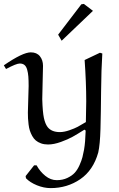

<svg xmlns="http://www.w3.org/2000/svg" viewBox="-76 -738 615 991"><path d="M242.2 -527.8 224.1 -559.1 343.8 -715.8 356.9 -717.8 403.8 -682.1ZM58.1 182.1 56.2 170.9 100.1 115.2H112.8Q130.4 147.5 158 169.7Q185.5 191.9 216.8 191.9Q247.6 191.9 271.7 180.4Q295.9 168.9 310.1 153.3Q324.2 137.7 334.7 114Q345.2 90.3 349.6 73Q354 55.7 357.9 34.2Q364.3 -2.4 366.2 -64L359.9 -68.8Q322.8 -45.4 298.8 -32Q274.9 -18.6 238.3 -5.4Q201.7 7.8 171.9 7.8Q151.9 7.8 135.7 2Q119.6 -3.9 108.9 -12.9Q98.1 -22 90.3 -36.1Q82.5 -50.3 78.1 -64Q73.7 -77.6 71.5 -95.5Q69.3 -113.3 68.6 -126.7Q67.9 -140.1 67.9 -157.2Q67.9 -179.2 69.8 -223.9Q71.8 -268.6 71.8 -293.9Q71.8 -324.2 70.3 -343Q68.8 -361.8 64.2 -378.4Q59.6 -395 50.3 -402.6Q41 -410.2 25.9 -410.2Q8.3 -410.2 -44.9 -381.8L-56.2 -400.9Q41 -467.8 83 -467.8Q113.8 -467.8 129.9 -447.8Q146 -427.7 146 -397.9Q146 -370.1 144 -312.7Q142.1 -255.4 142.1 -226.1Q144 -159.7 150.6 -129.2Q157.2 -98.6 169.9 -82Q190.4 -56.2 232.9 -56.2Q254.9 -56.2 282.2 -65.7Q309.6 -75.2 325 -83.5Q340.3 -91.8 367.2 -107.9Q369.1 -178.2 369.1 -214.8Q369.1 -311 360.8 -428.2L439.9 -465.8L452.1 -461.9Q446.8 -380.9 445.8 -267.3Q444.8 -153.8 442.6 -73Q440.4 7.8 431.2 48.8Q405.3 141.1 338.1 187Q271 232.9 185.1 232.9Q150.4 232.9 114.5 218.3Q78.6 203.6 58.1 182.1Z"/></svg>

Font: Aref Ruqaa
Style: Regular
Weight: 400
Designer: Abdoulla Aref
Version: Version 0.7